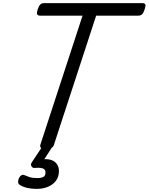

<svg xmlns="http://www.w3.org/2000/svg" viewBox="-20 -939 951 1228"><path d="M273 15Q231 15 238 -13L508 -839H236Q221 -839 217.5 -848Q214 -857 221 -879Q229 -902 238 -910.5Q247 -919 262 -919H891Q906 -919 909.5 -910.5Q913 -902 905 -879Q898 -857 889 -848Q880 -839 865 -839H595L325 -13Q321 1 308 8Q295 15 273 15ZM216 269Q179 269 149.5 261.5Q120 254 103 241Q95 233 96 220.5Q97 208 102 199Q109 186 117.5 181.5Q126 177 136 181Q149 187 168 193.5Q187 200 218 200Q243 200 257 192.5Q271 185 271 165Q271 143 251.5 137.5Q232 132 205 135Q194 136 189.5 133Q185 130 181 124Q177 117 178.5 110.5Q180 104 185 97L258 -13H323L247 105L218 89Q262 75 293 80.5Q324 86 340.5 106Q357 126 357 155Q357 192 337.5 217.5Q318 243 286 256Q254 269 216 269Z"/></svg>

Font: Playwrite DE LA
Style: Regular
Weight: 400
Designer: Veronika Burian, José Scaglione
Foundry: TypeTogether
Version: Version 1.002